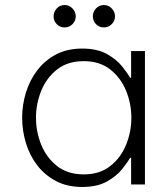

<svg xmlns="http://www.w3.org/2000/svg" viewBox="-20 -733 669 763"><path d="M393 -624Q374 -624 361.5 -637Q349 -650 349 -668Q349 -686 361.5 -699.5Q374 -713 393 -713Q411 -713 424 -699.5Q437 -686 437 -668Q437 -650 424 -637Q411 -624 393 -624ZM237 -624Q218 -624 205.5 -637Q193 -650 193 -668Q193 -686 205.5 -699.5Q218 -713 237 -713Q255 -713 268 -699.5Q281 -686 281 -668Q281 -650 268 -637Q255 -624 237 -624ZM307 -540Q366 -540 404.5 -518.5Q443 -497 465 -469.5Q487 -442 497 -424H501V-530H556V0H501V-106H497Q487 -88 465 -60.5Q443 -33 404.5 -11.5Q366 10 307 10Q247 10 202.5 -13.5Q158 -37 128 -76Q98 -115 83 -164.5Q68 -214 68 -265Q68 -316 83 -365Q98 -414 128 -453.5Q158 -493 202.5 -516.5Q247 -540 307 -540ZM313 -490Q249 -490 207 -457Q165 -424 144 -372.5Q123 -321 123 -265Q123 -209 144 -157.5Q165 -106 207 -73Q249 -40 313 -40Q376 -40 418 -73Q460 -106 481 -157.5Q502 -209 502 -265Q502 -321 481 -372.5Q460 -424 418 -457Q376 -490 313 -490Z"/></svg>

Font: Be Vietnam Pro ExtraLight
Style: Regular
Weight: 200
Designer: Lam Bao, Tony Le, Vietanh Nguyen
Foundry: Yellow Type Foundry
Version: Version 1.002; ttfautohint (v1.8.3)